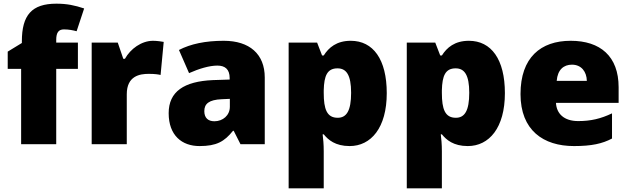

<svg xmlns="http://www.w3.org/2000/svg" viewBox="-20 -785 3429 1045"><path d="M404 -410V-553H286V-568C286 -608 299 -625 328 -625C355 -625 378 -620 397 -615L438 -739C387 -756 344 -765 287 -765C153 -765 99 -703 99 -560V-551L22 -504V-410H95V0H286V-410Z M813 -563C750 -563 690 -519 660 -465H651L621 -553H479V0H670V-272C670 -372 741 -383 789 -383C824 -383 841 -380 854 -377L871 -557C860 -559 834 -563 813 -563Z M1198 -563C1098 -563 1018 -546 954 -513L1009 -387C1063 -411 1119 -428 1163 -428C1204 -428 1230 -409 1230 -360V-352L1138 -349C982 -342 898 -287 898 -169C898 -48 970 10 1066 10C1158 10 1201 -14 1248 -73H1252L1289 0H1421V-363C1421 -491 1338 -563 1198 -563ZM1187 -245 1231 -247V-204C1231 -157 1193 -125 1147 -125C1114 -125 1092 -142 1092 -180C1092 -220 1117 -242 1187 -245Z M1889 -563C1812 -563 1769 -526 1742 -483H1733L1706 -553H1551V240H1742V38C1742 -1 1739 -29 1736 -54H1742C1766 -24 1805 10 1883 10C1999 10 2085 -89 2085 -278C2085 -462 2011 -563 1889 -563ZM1817 -413C1865 -413 1891 -377 1891 -280C1891 -182 1866 -144 1818 -144C1759 -144 1742 -191 1742 -279V-294C1744 -373 1761 -413 1817 -413Z M2532 -563C2455 -563 2412 -526 2385 -483H2376L2349 -553H2194V240H2385V38C2385 -1 2382 -29 2379 -54H2385C2409 -24 2448 10 2526 10C2642 10 2728 -89 2728 -278C2728 -462 2654 -563 2532 -563ZM2460 -413C2508 -413 2534 -377 2534 -280C2534 -182 2509 -144 2461 -144C2402 -144 2385 -191 2385 -279V-294C2387 -373 2404 -413 2460 -413Z M3086 -563C2923 -563 2813 -472 2813 -273C2813 -76 2937 10 3104 10C3200 10 3258 -3 3311 -31V-168C3250 -139 3196 -126 3127 -126C3049 -126 3009 -167 3006 -225H3347V-310C3347 -479 3247 -563 3086 -563ZM3093 -433C3145 -433 3173 -394 3174 -345H3010C3015 -406 3048 -433 3093 -433Z"/></svg>

Font: Noto Sans Lao UI Blk
Style: Regular
Weight: 900
Designer: Monotype Design Team
Foundry: Monotype Imaging Inc.
Version: Version 2.000